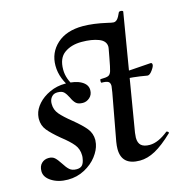

<svg xmlns="http://www.w3.org/2000/svg" viewBox="-98 -731 808 836"><g transform="rotate(-15 305.5 -313.5)"><path d="M350 -62Q350 -76 353 -94L392 -306Q396 -330 396 -334Q396 -349 387.5 -354Q379 -359 358 -359Q355 -359 355 -366Q355 -375 358 -375Q383 -375 392.5 -379Q402 -383 406.5 -397.5Q411 -412 419 -456L426 -494L427 -502Q427 -529 396 -541Q365 -553 319 -553Q273 -553 242 -531Q211 -509 211 -457Q211 -414 241 -373Q241 -368 236 -364.5Q231 -361 229 -364Q183 -422 183 -482Q183 -541 225.5 -579.5Q268 -618 342 -618Q389 -618 450 -604Q470 -599 477 -599Q486 -599 493.5 -607Q501 -615 510 -636Q512 -639 518 -639Q522 -639 526 -637.5Q530 -636 529 -633L442 -111Q440 -95 440 -89Q440 -65 452.5 -54Q465 -43 491 -43Q529 -43 575 -80H576Q579 -80 582.5 -77Q586 -74 584 -71Q538 -27 502 -7.5Q466 12 432 12Q350 12 350 -62ZM441 -349 443 -378Q487 -378 557 -384Q579 -386 586 -386Q593 -386 593 -377Q593 -369 581 -352.5Q569 -336 559 -337Q492 -349 441 -349ZM5 -54Q5 -77 18 -89.5Q31 -102 50 -102Q67 -102 77 -93Q87 -84 100 -64Q113 -43 124.5 -33Q136 -23 156 -23Q173 -23 181.5 -32.5Q190 -42 193 -63Q194 -67 194 -75Q194 -104 177 -125Q160 -146 124 -174Q88 -204 70.5 -225.5Q53 -247 53 -277Q53 -283 55 -295Q60 -320 80.5 -343Q101 -366 133.5 -381Q166 -396 204 -396Q249 -396 275.5 -381Q302 -366 302 -341Q302 -320 288 -307.5Q274 -295 257 -295Q236 -295 226 -304.5Q216 -314 208 -332Q199 -350 190 -359Q181 -368 161 -368Q145 -368 136 -358.5Q127 -349 125 -337Q124 -333 124 -325Q124 -299 141 -279Q158 -259 193 -231Q231 -200 249 -177.5Q267 -155 267 -125Q267 -120 265 -108Q260 -81 239 -53.5Q218 -26 183.5 -7.5Q149 11 108 11Q65 11 35 -8Q5 -27 5 -54Z"/></g></svg>

Font: Cormorant Infant
Style: Bold Italic
Weight: 700
Italic angle: -10°
Designer: Christian Thalmann (Catharsis Fonts)
Foundry: Catharsis Fonts
Version: Version 4.000